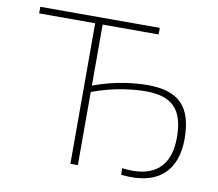

<svg xmlns="http://www.w3.org/2000/svg" viewBox="-76 -760 977 861"><g transform="rotate(10 412.5 -329.0)"><path d="M584 -670H40V-640H295V0H329V-333C426 -370 519 -379 572 -379C692 -379 745 -327 745 -198C745 -73 679 -1 527 -21L528 9C710 29 780 -66 780 -198C780 -346 717 -408 575 -408C524 -408 428 -400 329 -362V-640H584Z"/></g></svg>

Font: LT Wave Text Thin
Style: Regular
Weight: 100
Designer: Daniel Lyons
Version: Version 2.5 (Glyphs App)